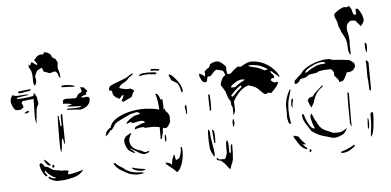

<svg xmlns="http://www.w3.org/2000/svg" viewBox="-53 -832 2073 1018"><g transform="rotate(-5 983.5 -323.0)"><path d="M268 -499Q267 -504 262 -510.5Q257 -517 251 -518L229 -512Q222 -510 211.5 -515.5Q201 -521 194 -521Q192 -523 189.5 -532Q187 -541 184 -543Q181 -542 172 -537.5Q163 -533 157 -528L145 -501Q149 -491 149 -479Q149 -463 140 -452Q137 -452 134.5 -461.5Q132 -471 132 -476Q135 -523 122 -542Q114 -553 116 -566L124 -560Q128 -572 134 -578Q151 -564 162 -559Q162 -570 160 -571Q151 -580 147 -589Q151 -590 155 -594.5Q159 -599 160 -602Q175 -614 187 -614Q192 -614 195 -613Q200 -613 201 -617Q201 -622 203 -624Q219 -624 234 -612Q238 -609 240 -603Q242 -597 244 -594Q248 -591 254 -587.5Q260 -584 262 -582L270 -566Q271 -564 271 -560Q271 -556 269.5 -549.5Q268 -543 269 -538Q269 -536 269 -533Q269 -530 270 -527Q277 -516 279 -481Q277 -481 274 -486Q271 -491 269 -491ZM280 -431Q303 -431 316 -430Q344 -428 352 -429Q347 -436 322.5 -439Q298 -442 281 -440ZM51 -428Q59 -430 116 -436L111 -426Q102 -426 92.5 -424Q83 -422 79 -422Q76 -421 69 -419.5Q62 -418 57 -418Q51 -418 48 -422Q46 -427 51 -428ZM326 -336Q324 -334 314.5 -332.5Q305 -331 303 -330V-327Q326 -324 347 -323.5Q368 -323 376 -323Q370 -317 366 -317Q355 -315 336 -315H302Q299 -315 298.5 -312.5Q298 -310 302 -309Q343 -307 360 -305Q380 -302 401.5 -317Q423 -332 423 -356V-361Q423 -363 418 -367Q412 -369 410 -369Q405 -369 400 -368Q395 -367 390 -367Q382 -367 379 -370Q384 -375 389 -376.5Q394 -378 406 -381Q408 -384 406 -392Q408 -393 411 -394.5Q414 -396 415 -397Q408 -409 397 -420L377 -423Q384 -410 384 -403Q384 -398 381.5 -396Q379 -394 373 -392Q367 -390 366 -387Q363 -386 359 -378Q355 -370 352 -368Q350 -367 341 -367L298 -368Q292 -368 282 -363Q282 -360 281.5 -353.5Q281 -347 279 -343Q294 -343 309 -341Q324 -339 326 -336ZM133 -272Q138 -320 138 -323Q138 -328 142 -338Q146 -348 150 -352Q150 -360 148 -370Q146 -380 146 -387Q146 -391 142 -396.5Q138 -402 138 -405L131 -414L127 -398Q117 -396 103 -394Q68 -389 45 -389Q42 -389 40.5 -390.5Q39 -392 38 -395Q43 -396 61.5 -399.5Q80 -403 101 -405Q100 -408 97 -408.5Q94 -409 90 -409Q86 -409 83 -409Q76 -409 57.5 -407Q39 -405 30 -407Q26 -408 23 -410Q20 -412 17 -411Q12 -407 8.5 -397.5Q5 -388 5 -379Q5 -369 11.5 -354Q18 -339 27 -332Q36 -329 51 -331Q56 -332 62.5 -336.5Q69 -341 70 -344L69 -348Q67 -359 63 -360L62 -368L67 -375Q71 -377 76 -377Q84 -377 95 -379Q106 -381 112 -381Q119 -381 127 -383L125 -288Q125 -285 126.5 -271.5Q128 -258 131 -250ZM72 -312Q80 -308 82 -309L95 -314Q98 -316 97 -317L91 -323ZM244 -154Q244 -100 248 -89Q251 -92 253.5 -109.5Q256 -127 256 -140Q256 -160 264 -159Q265 -155 267 -142Q269 -129 273 -130L271 -291Q267 -289 264.5 -287Q262 -285 262 -281L263 -226Q258 -223 256 -231Q255 -237 254.5 -248Q254 -259 252 -272Q252 -279 250.5 -280.5Q249 -282 246 -282Q244 -206 244 -154ZM166 -32Q167 -31 172 -26.5Q177 -22 183 -24Q187 -21 187 -27Q170 -46 160 -54Q157 -57 155.5 -56Q154 -55 155 -50Q158 -42 166 -32ZM127 -31Q135 10 156 32L158 33Q161 33 163.5 30Q166 27 163 25Q147 7 155 2Q184 38 209 43Q206 47 201 47Q189 47 175 36L173 35Q170 35 170 39.5Q170 44 173 46Q197 62 220 62Q271 62 319 45Q336 39 358 14Q295 33 277 32Q276 31 274.5 27Q273 23 275 22Q279 19 279 16Q279 13 272 11Q260 9 254 9Q247 9 245 10H242Q239 10 234 8Q229 6 225 6Q218 6 211 4.5Q204 3 200 2Q192 -1 174 -14Q171 -16 165.5 -17.5Q160 -19 156 -19Q153 -23 148.5 -29Q144 -35 141 -37L134 -40ZM197 -8Q204 -12 205.5 -14.5Q207 -17 205 -22Q201 -26 199 -26Q195 -23 195 -20Q197 -10 197 -8Z M798 -474H799Q804 -474 805 -481Q786 -486 761 -486Q758 -485 757.5 -482Q757 -479 761 -477Q786 -477 798 -474ZM530 -396Q530 -412 541 -417Q555 -425 587 -436L618 -448Q622 -449 628.5 -453Q635 -457 638 -459Q650 -468 660 -472Q662 -471 661.5 -468Q661 -465 659 -464Q654 -462 648 -456.5Q642 -451 637 -448Q631 -438 614 -428Q585 -414 585 -400Q589 -398 600 -395.5Q611 -393 616 -392L631 -391Q636 -391 642 -393Q646 -390 651 -388Q656 -386 658.5 -383.5Q661 -381 661 -376Q654 -370 650.5 -359.5Q647 -349 645 -347Q618 -335 601 -326Q594 -328 591 -331Q599 -343 605 -361Q594 -361 593 -357Q586 -347 578 -342Q577 -345 571.5 -348.5Q566 -352 563 -352Q552 -361 548.5 -368.5Q545 -376 546 -385Q546 -387 544.5 -388.5Q543 -390 541 -390Q534 -390 530 -393ZM696 -454Q720 -460 748 -460Q756 -458 768.5 -457.5Q781 -457 783 -456Q783 -459 789 -460L787 -464Q780 -468 765 -468L737 -469Q713 -469 702 -464Q696 -460 693 -457ZM853 -438Q856 -436 858 -429Q860 -422 862 -419Q865 -415 877.5 -408.5Q890 -402 893 -399Q900 -390 903.5 -380Q907 -370 910 -355Q911 -354 912 -351.5Q913 -349 914 -346Q921 -356 918 -362Q914 -385 899 -406.5Q884 -428 867 -443Q865 -445 860.5 -446.5Q856 -448 852 -450Q853 -448 852 -444Q851 -440 853 -438ZM630 -216 607 -207V-209Q607 -211 610 -217Q629 -236 653 -247Q667 -252 674 -251Q682 -255 682 -259Q680 -259 674 -262Q668 -265 665 -265Q662 -265 648.5 -261.5Q635 -258 631 -257Q617 -250 607 -246Q578 -233 560 -222.5Q542 -212 539 -200Q537 -198 531.5 -189.5Q526 -181 521 -181H518Q515 -175 506.5 -165Q498 -155 490 -152Q494 -170 499 -178Q511 -192 521 -196Q525 -216 544.5 -232.5Q564 -249 594 -260Q606 -265 627 -270Q665 -279 705 -279Q719 -279 741 -276.5Q763 -274 779 -270L786 -267Q784 -315 773 -350L772 -352Q772 -353 774 -353Q780 -353 783 -350Q793 -340 796 -321Q799 -322 807 -321Q810 -291 809 -264Q810 -264 811.5 -267Q813 -270 815 -271Q818 -264 818 -258Q822 -255 825 -251Q829 -248 833.5 -239Q838 -230 838 -224L837 -212Q840 -204 835.5 -194Q831 -184 824 -176Q817 -168 814 -167L798 -170L795 -159Q796 -150 792.5 -139Q789 -128 789 -124Q788 -117 786.5 -114.5Q785 -112 780 -110V-175Q760 -179 754 -179Q750 -180 739 -179.5Q728 -179 724 -179L702 -178Q696 -184 687 -183Q684 -182 674 -181Q664 -180 648 -174V-177Q648 -187 662 -192Q684 -203 704 -207V-208Q704 -216 683 -217Q663 -215 643 -209Q630 -212 630 -216ZM930 -231Q931 -232 931.5 -233.5Q932 -235 931 -236Q932 -243 931.5 -257Q931 -271 931 -278Q929 -280 929 -280Q927 -280 924.5 -276Q922 -272 921 -271Q921 -269 923.5 -258Q926 -247 926 -237Q929 -231 930 -231ZM596 -141Q599 -142 609.5 -149.5Q620 -157 627 -157Q626 -154 621.5 -145.5Q617 -137 615 -130.5Q613 -124 613 -118Q613 -90 638 -73Q652 -64 668 -61Q671 -60 679.5 -55Q688 -50 693 -50Q699 -50 715 -56Q713 -48 705 -44Q701 -44 696 -42Q691 -40 687 -40Q676 -41 668.5 -44.5Q661 -48 649 -56Q634 -66 616 -75L614 -73L627 -64L640 -52L636 -51Q629 -51 624 -55Q619 -59 618 -59L609 -64Q598 -75 592 -90Q586 -105 586 -120Q586 -126 590 -131Q594 -136 596 -141ZM808 -133Q810 -121 810 -113Q810 -100 806 -95Q802 -96 802 -113Q802 -125 803 -130Q804 -133 808 -133ZM797 15Q801 15 807 17.5Q813 20 817 19Q817 21 821 24Q825 27 826 30Q828 27 829.5 16.5Q831 6 832 1Q841 -22 843 -25Q848 -18 848 -4Q848 -1 849.5 1.5Q851 4 851 7Q855 4 861.5 2Q868 0 871 -6Q878 -22 882 -47L880 -55Q880 -57 882.5 -59Q885 -61 886 -62Q890 -53 890 -38Q890 -16 886 2Q882 24 875.5 37.5Q869 51 868 53Q865 61 851 71Q840 58 827 47.5Q814 37 810 34L795 21ZM521 0Q535 22 552 32L574 45Q598 59 612 61L629 64Q633 65 642 65Q653 65 675 61Q673 56 666 55Q599 55 567 23Q556 18 544.5 9Q533 0 529 -5Q523 -5 520 -6Q518 -3 521 0ZM665 47Q681 47 687 40Q679 39 652 34.5Q625 30 614 25Q615 34 631.5 40.5Q648 47 665 47Z M1041 -421Q1045 -430 1044 -437Q1043 -444 1043 -447Q1052 -460 1068 -467Q1074 -476 1074 -483Q1081 -488 1088 -491Q1091 -492 1102 -495L1111 -496Q1114 -496 1122 -494Q1135 -489 1149 -474Q1149 -474 1154 -469L1159 -462Q1160 -460 1158 -454V-451Q1158 -442 1162 -424Q1176 -424 1179 -425Q1198 -445 1219 -458Q1220 -459 1223 -459Q1226 -459 1230 -457.5Q1234 -456 1237 -457Q1242 -460 1253 -466Q1264 -472 1274.5 -475.5Q1285 -479 1295 -479Q1325 -479 1360 -464Q1401 -443 1425 -410Q1431 -401 1434.5 -393.5Q1438 -386 1435 -385Q1428 -390 1414.5 -402.5Q1401 -415 1397 -418Q1393 -420 1389 -419Q1390 -413 1396 -407Q1402 -401 1405.5 -395.5Q1409 -390 1407 -383Q1407 -381 1403 -381L1395 -382Q1388 -376 1389 -371Q1391 -367 1399 -362Q1407 -357 1410 -358Q1416 -360 1419 -360Q1425 -360 1426 -356Q1419 -338 1400 -319L1387 -306Q1385 -304 1382 -304Q1379 -304 1375.5 -306Q1372 -308 1370 -307Q1368 -306 1362.5 -303.5Q1357 -301 1354 -301Q1350 -301 1346 -304Q1343 -306 1328 -321Q1313 -338 1299 -344Q1292 -347 1284 -349.5Q1276 -352 1268 -355Q1243 -348 1221.5 -327Q1200 -306 1184 -276L1185 -260L1186 -233Q1186 -227 1182.5 -218Q1179 -209 1175 -203V-245Q1174 -249 1171 -254Q1168 -259 1168 -262L1167 -279Q1163 -284 1160.5 -289Q1158 -294 1155 -298L1144 -332Q1141 -339 1133 -351.5Q1125 -364 1122 -369Q1122 -382 1137 -409Q1141 -412 1144.5 -415.5Q1148 -419 1151 -421L1141 -443Q1126 -449 1107 -452Q1099 -451 1088 -438.5Q1077 -426 1072 -421Q1067 -420 1057 -420L1054 -413Q1052 -392 1044 -392L1041 -391Q1034 -391 1027 -398Q1020 -405 1020 -409L1016 -418Q1011 -428 1013 -439Q1030 -435 1041 -421ZM1285 -453Q1309 -448 1325 -443Q1341 -438 1359 -427Q1361 -426 1362.5 -426.5Q1364 -427 1364.5 -428Q1365 -429 1365 -429Q1366 -428 1378 -429Q1375 -435 1362 -441Q1342 -453 1319 -457.5Q1296 -462 1276 -460Q1280 -454 1285 -453ZM1183 -351Q1191 -351 1198 -352Q1218 -369 1252 -386Q1245 -389 1236 -389Q1221 -389 1203 -378Q1183 -367 1177 -358Q1175 -355 1175 -352Q1177 -351 1183 -351ZM1185 -307Q1208 -332 1228 -347Q1231 -350 1230 -353.5Q1229 -357 1226 -358Q1192 -334 1172 -308Q1179 -298 1185 -307ZM1051 -325Q1050 -305 1053 -239H1059Q1061 -243 1061 -269Q1061 -298 1059 -324ZM1177 -165Q1177 -174 1172 -186Q1167 -178 1167 -161Q1167 -147 1171 -142Q1177 -154 1177 -165ZM1032 -102Q1032 -74 1035 -42Q1036 -30 1043 -16Q1050 -2 1053 4Q1055 6 1055 6Q1058 6 1058 -9Q1058 -19 1052 -55Q1044 -94 1043 -126Q1043 -131 1038 -137Q1033 -143 1033 -132Q1032 -125 1032 -102ZM1061 -65Q1064 -64 1067 -68Q1068 -76 1068 -94Q1068 -119 1064 -132Q1063 -133 1060 -134.5Q1057 -136 1055 -140ZM1097 23Q1105 23 1109 24Q1114 19 1117.5 9.5Q1121 0 1122 -6Q1123 -15 1122.5 -30Q1122 -45 1123 -52V-56Q1123 -63 1126 -69Q1129 -75 1130 -75Q1132 -75 1134 -65Q1136 -55 1136 -46V-13Q1137 -12 1138 -8Q1139 -4 1140 -3Q1142 -5 1144 -9.5Q1146 -14 1145 -17L1146 -40Q1146 -47 1150.5 -50.5Q1155 -54 1155 -47Q1155 -5 1152 28Q1149 45 1141 59Q1135 76 1134 80Q1129 76 1119 63Q1110 49 1099 40L1092 33Q1089 30 1081.5 29Q1074 28 1071 26Q1066 25 1066 20Q1066 16 1070 13Q1076 24 1086 23.5Q1096 23 1097 23Z M1781 -712Q1787 -716 1801 -722Q1807 -724 1808 -724Q1812 -724 1815 -723Q1818 -722 1822 -722Q1824 -722 1830 -725Q1836 -728 1839 -724Q1844 -715 1847 -709Q1850 -703 1851 -696Q1851 -692 1853 -688Q1855 -684 1856 -682Q1861 -677 1870 -680L1869 -701V-707Q1869 -710 1874 -710Q1881 -710 1885 -704L1889 -698Q1900 -681 1904 -664Q1905 -663 1906 -656.5Q1907 -650 1907 -647Q1907 -639 1899 -628.5Q1891 -618 1890 -616Q1888 -616 1879.5 -627Q1871 -638 1869 -638Q1867 -646 1859.5 -647.5Q1852 -649 1846 -649Q1840 -649 1838 -649Q1835 -649 1828.5 -643Q1822 -637 1820 -635Q1814 -626 1814 -608Q1814 -601 1816 -593Q1823 -567 1823 -539Q1822 -535 1822 -520L1823 -475L1821 -470Q1819 -470 1816.5 -476.5Q1814 -483 1813 -485Q1811 -487 1811 -495L1808 -539Q1802 -561 1793 -576L1782 -597Q1782 -601 1776 -613.5Q1770 -626 1770 -630Q1768 -645 1764 -655Q1754 -675 1754 -684Q1754 -693 1760 -697Q1769 -705 1781 -712ZM1901 -515Q1901 -497 1905 -477Q1906 -475 1908 -475Q1912 -490 1912 -505Q1912 -515 1911 -520Q1907 -525 1902 -528Q1901 -524 1901 -515ZM1712 -402Q1658 -402 1643 -395Q1637 -389 1618 -387Q1604 -386 1594.5 -383Q1585 -380 1576 -371L1561 -367Q1542 -367 1539 -353Q1534 -348 1528.5 -344Q1523 -340 1518 -340Q1515 -340 1514 -343.5Q1513 -347 1513.5 -351Q1514 -355 1514 -357Q1532 -376 1553 -393Q1568 -419 1614 -438Q1660 -457 1702 -457Q1707 -457 1716 -453.5Q1725 -450 1730 -450L1770 -447Q1787 -445 1797.5 -443.5Q1808 -442 1810 -442Q1814 -442 1823 -435Q1832 -428 1836 -424Q1840 -419 1840 -406Q1840 -403 1835 -397Q1830 -391 1829 -388Q1821 -382 1813 -380Q1805 -378 1793 -378Q1789 -365 1782.5 -354.5Q1776 -344 1775 -341Q1771 -335 1762.5 -333Q1754 -331 1750 -330Q1749 -342 1736 -355Q1729 -362 1726.5 -367Q1724 -372 1726 -380Q1726 -388 1712 -402ZM1584 -398Q1608 -415 1630 -424.5Q1652 -434 1676 -434Q1676 -434 1686 -436Q1679 -445 1671 -444Q1648 -444 1624 -433.5Q1600 -423 1581 -409Q1579 -407 1576.5 -402Q1574 -397 1572 -395Q1574 -395 1577.5 -395.5Q1581 -396 1584 -398ZM1914 -280Q1914 -273 1910.5 -271.5Q1907 -270 1905 -275V-276Q1905 -290 1903 -320Q1900 -341 1900 -363Q1900 -372 1900.5 -385.5Q1901 -399 1900 -418L1898 -428Q1901 -432 1903 -432Q1905 -432 1908 -427Q1911 -422 1913 -422ZM1582 -260Q1585 -261 1591.5 -263.5Q1598 -266 1603 -266Q1608 -277 1628 -295Q1651 -315 1653 -317Q1655 -320 1658 -319.5Q1661 -319 1662 -318Q1661 -316 1656.5 -312Q1652 -308 1649 -306Q1644 -303 1636 -295Q1613 -269 1606 -236Q1604 -230 1599 -222.5Q1594 -215 1591 -209Q1585 -217 1581 -228.5Q1577 -240 1574 -247Q1576 -251 1578.5 -254.5Q1581 -258 1582 -260ZM1463 -140Q1466 -132 1476 -132Q1466 -180 1469 -226Q1470 -251 1481 -285Q1487 -305 1489 -315L1483 -312Q1470 -289 1468 -280Q1460 -260 1457 -232Q1458 -216 1458 -193Q1458 -177 1457 -169Q1458 -157 1463 -140ZM1786 -204Q1786 -137 1787 -104Q1788 -104 1790.5 -96Q1793 -88 1794 -87V-118L1795 -261Q1795 -267 1792 -271Q1788 -275 1787 -269Q1786 -250 1786 -204ZM1485 -232Q1485 -224 1491 -216Q1491 -238 1498 -264L1490 -262L1488 -258Q1486 -253 1486 -241Q1485 -237 1485 -232ZM1537 -174Q1540 -179 1542 -179Q1544 -179 1549 -168Q1555 -144 1574 -112Q1592 -90 1599 -99Q1590 -117 1586.5 -132Q1583 -147 1582 -150Q1581 -153 1581 -160Q1581 -173 1589 -176Q1598 -149 1609 -133L1611 -130Q1621 -104 1641 -89Q1654 -81 1666 -77Q1672 -75 1682 -70Q1692 -65 1699 -64Q1720 -64 1730 -65Q1738 -66 1750 -73Q1762 -80 1766 -82L1769 -83Q1759 -65 1751 -57Q1747 -53 1736 -48Q1725 -43 1716 -41Q1704 -38 1697 -38Q1689 -38 1662 -47L1641 -53Q1615 -59 1580 -84Q1578 -88 1564 -109Q1538 -145 1538 -166ZM1892 -31Q1892 -43 1894 -53Q1895 -62 1896 -69.5Q1897 -77 1898 -86Q1899 -95 1899 -105.5Q1899 -116 1899 -123V-137Q1899 -149 1901 -153Q1905 -156 1913 -156Q1914 -154 1914 -143Q1914 -122 1912 -106Q1908 -42 1892 -26ZM1888 -100Q1888 -86 1885 -75Q1885 -74 1883.5 -72.5Q1882 -71 1880 -69Q1879 -85 1880.5 -102.5Q1882 -120 1882 -126Q1885 -126 1886 -124Q1888 -110 1888 -100ZM1494 -43Q1504 -24 1515.5 -11Q1527 2 1546 10L1551 5Q1534 -9 1527 -18Q1531 -17 1545 -17Q1530 -32 1523 -40.5Q1516 -49 1509 -61Q1488 -68 1484 -68Q1484 -68 1483 -65.5Q1482 -63 1484 -60Q1486 -53 1494 -43ZM1728 46Q1750 46 1766.5 38.5Q1783 31 1801 16V6Q1773 25 1727 39ZM1561 27Q1568 25 1570 22.5Q1572 20 1571 15Q1571 15 1566 10Q1563 11 1561 15Z"/></g></svg>

Font: BM Euljiro oraeorae
Style: Regular
Weight: 400
Designer: Bongjin Kim; Bomjun Kim; Myungsoo Han; Hyesun Chae; Mikyoung Jeong; Wujin Sim; Minjae Kang; Suwha Jang;
Foundry: Sandoll Inc.
Version: Version 1.000;hotconv 1.0.109;makeexe 2.5.65596